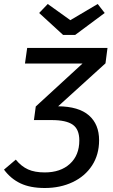

<svg xmlns="http://www.w3.org/2000/svg" viewBox="-33 -929 567 961"><path d="M495 -612 258 -397Q361 -396 412 -351.5Q463 -307 463 -227Q463 -155 428 -101Q393 -47 331 -17.5Q269 12 191 12Q119 12 70 -11Q21 -34 -13 -80L46 -130Q74 -96 107.5 -81Q141 -66 191 -66Q270 -66 317 -109Q364 -152 364 -226Q364 -282 331 -305Q298 -328 226 -328H136L137 -329L146 -396L380 -611H92L103 -689H505ZM491 -864 343 -754H283L163 -864L206 -909L319 -828L456 -909Z"/></svg>

Font: Fira Sans
Style: Italic
Weight: 400
Italic angle: -8°
Designer: bBox Type GmbH & Carrois Corporate GbR & Edenspiekermann AG
Foundry: bBox Type GmbH & Carrois Corporate GbR & Edenspiekermann AG
Version: Version 4.301